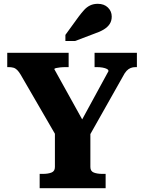

<svg xmlns="http://www.w3.org/2000/svg" viewBox="-20 -987 756 1007"><path d="M268 -308 281 -263 88 -596Q79 -611 70 -620Q61 -629 50 -632Q39 -635 25 -635H18V-710H340V-635H326Q309 -635 295.5 -633.5Q282 -632 273.5 -630Q265 -628 265 -624L432 -323L385 -313L549 -614Q549 -621 540.5 -625.5Q532 -630 518 -632.5Q504 -635 487 -635H476V-710H698V-635H691Q677 -635 665.5 -630.5Q654 -626 644 -615.5Q634 -605 624 -585L440 -259L454 -308V-111Q454 -89 472 -82Q490 -75 517 -75H534V0H188V-75H205Q232 -75 250 -82Q268 -89 268 -111ZM392 -899 323 -804V-772H374L474 -810Q504 -820 524.5 -832.5Q545 -845 555.5 -861.5Q566 -878 566 -900Q566 -928 546 -947.5Q526 -967 493 -967Q470 -967 452.5 -958.5Q435 -950 421 -934.5Q407 -919 392 -899Z"/></svg>

Font: Roboto Serif
Style: Bold
Weight: 700
Designer: Greg Gazdowicz
Foundry: Commercial Type
Version: Version 1.008